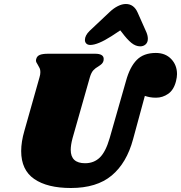

<svg xmlns="http://www.w3.org/2000/svg" viewBox="-20 -935 906 961"><path d="M760 -670Q808 -670 837 -639.5Q866 -609 866 -564Q866 -549 861 -529Q850 -485 822 -465.5Q794 -446 761 -446Q744 -446 730.5 -448.5Q717 -451 705 -455L646 -238Q614 -119 539 -56.5Q464 6 335 6Q217 6 151.5 -39Q86 -84 86 -179Q86 -225 102 -280L178 -549Q182 -562 182 -574Q182 -586 178.5 -593.5Q175 -601 169 -611Q160 -624 160 -632Q160 -636 162 -642Q166 -655 180 -660.5Q194 -666 221 -666H456Q499 -666 499 -640Q499 -634 498 -630Q495 -621 489.5 -615.5Q484 -610 473 -603Q457 -594 447 -583Q437 -572 430 -549L343 -243Q334 -209 334 -185Q334 -118 406 -118Q450 -118 479.5 -146.5Q509 -175 529 -244L611 -531Q630 -600 664.5 -635Q699 -670 760 -670ZM720 -741Q720 -723 709 -713Q698 -703 682 -703Q659 -703 637.5 -720.5Q616 -738 590 -773L582 -783L538 -754Q469 -710 432 -710Q419 -710 412 -717Q405 -724 405 -735Q405 -757 428 -780L530 -876Q549 -894 570 -904.5Q591 -915 610 -915Q650 -915 669 -872L713 -773Q720 -756 720 -741Z"/></svg>

Font: Shrikhand
Style: Regular
Weight: 400
Italic angle: -14°
Designer: Jonny Pinhorn
Foundry: Jonny Pinhorn
Version: Version 1.001;PS 1.001;hotconv 1.0.88;makeotf.lib2.5.647800